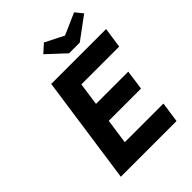

<svg xmlns="http://www.w3.org/2000/svg" viewBox="-253 -1040 1170 1170"><g transform="rotate(-45 332.0 -455.0)"><path d="M298 -421H576L558 -293H280L257 -132H590L571 0H91L191 -700H664L645 -568H319ZM400 -755 285 -862 338 -910 459 -849 598 -910 637 -862 492 -755Z"/></g></svg>

Font: Lexend SemBd
Style: Italic
Weight: 600
Italic angle: -8.13011°
Designer: Bonnie Shaver-Troup, Thomas Jockin
Foundry: Lexend
Version: Version 1.007